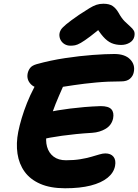

<svg xmlns="http://www.w3.org/2000/svg" viewBox="-20 -1000 740 1027"><path d="M328.2 7Q249.6 7 195.6 -16.5Q141.6 -40 111.6 -81.7Q81.6 -123.4 73.5 -178.3Q65.4 -233.2 77.6 -295Q84.4 -329 96.1 -368.2Q107.8 -407.4 124.4 -449.1Q141 -490.8 162.8 -532.2Q182.2 -571 212.6 -592.5Q243 -614 278.2 -614Q291.2 -614 304 -606.7Q316.8 -599.4 323.8 -585.8Q330.8 -572.2 323.8 -552Q312.6 -526.2 294.9 -486.1Q277.2 -446 259.5 -396.6Q241.8 -347.2 230.8 -291.8Q222.2 -248.8 231.6 -215.3Q241 -181.8 266.6 -162.3Q292.2 -142.8 332.8 -142.8Q375.8 -142.8 409.2 -148.3Q442.6 -153.8 467.7 -161.1Q492.8 -168.4 511.4 -173.9Q530 -179.4 543 -179.4Q573 -179.4 587.2 -161.4Q601.4 -143.4 595.4 -112.2Q588.4 -75.8 555.1 -48.9Q521.8 -22 465.1 -7.5Q408.4 7 328.2 7ZM190.8 -252.2Q167 -247.2 156.3 -256Q145.6 -264.8 144.5 -282.3Q143.4 -299.8 147 -320Q153.2 -348.4 175.9 -370.1Q198.6 -391.8 228.4 -398.4Q256.6 -404.4 288 -409.6Q319.4 -414.8 354.9 -419.3Q390.4 -423.8 431 -427.3Q471.6 -430.8 518.4 -432.4Q560.6 -432.4 575.8 -415.4Q591 -398.4 585 -366.4Q576.8 -330 545.2 -311.2Q513.6 -292.4 473.6 -289.6Q426.2 -286.8 386.2 -282.7Q346.2 -278.6 312 -273.9Q277.8 -269.2 247.6 -263.7Q217.4 -258.2 190.8 -252.2ZM224.4 -524.8Q169.2 -524.8 145.4 -549.2Q121.6 -573.6 127.8 -606.6Q131.2 -623.4 141.3 -636.6Q151.4 -649.8 176 -656.8Q250 -677.4 328.5 -689.2Q407 -701 476.2 -706.1Q545.4 -711.2 591.6 -711.2Q648 -711.2 676 -682.6Q704 -654 695.6 -614.2Q691.6 -593.2 675.2 -578.9Q658.8 -564.6 628.2 -564.6Q556.4 -564.6 492.6 -558.6Q428.8 -552.6 376 -544.7Q323.2 -536.8 284.5 -530.8Q245.8 -524.8 224.4 -524.8ZM357.2 -755.6Q339 -755.6 325.2 -764Q311.4 -772.4 304 -786.5Q296.6 -800.6 297.8 -818Q298.8 -829 305.3 -840.1Q311.8 -851.2 333.8 -869.7Q355.8 -888.2 403.4 -921Q436.4 -942.6 457.7 -955.7Q479 -968.8 496 -974.4Q513 -980 533 -980Q564.4 -980 582.3 -968Q600.2 -956 614.4 -931.4Q630.4 -902.2 647.1 -885.7Q663.8 -869.2 676.6 -858.2Q689.4 -847.2 695.9 -836Q702.4 -824.8 698.8 -805.8Q694.4 -784.2 674.1 -771.9Q653.8 -759.6 628.2 -759.6Q599.6 -759.6 576.7 -769.4Q553.8 -779.2 531.9 -803.9Q510 -828.6 483.6 -873.2L544.6 -871.8Q494 -828.8 462.5 -805.1Q431 -781.4 412.3 -770.7Q393.6 -760 381.4 -757.8Q369.2 -755.6 357.2 -755.6Z"/></svg>

Font: Shantell Sans Light
Style: Italic
Weight: 300
Italic angle: -11°
Designer: Stephen Nixon, Anya Danilova, Shantell Martin
Foundry: Arrow Type
Version: Version 1.008;[ac192a2d6]